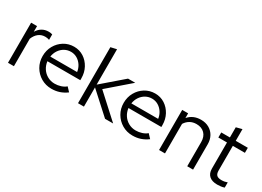

<svg xmlns="http://www.w3.org/2000/svg" viewBox="-22 -1392 2832 2078"><g transform="rotate(30 1393.5 -353.5)"><path d="M63 0V-501H137V-430Q160 -469 195.5 -490.5Q231 -512 277 -512Q303 -512 324 -505V-437Q311 -442 298 -444Q285 -446 272 -446Q226 -446 191.5 -419.5Q157 -393 137 -343V0Z M609 9Q537 9 478.5 -25.5Q420 -60 385.5 -119Q351 -178 351 -251Q351 -323 384 -381.5Q417 -440 473 -474.5Q529 -509 598 -509Q665 -509 718.5 -474.5Q772 -440 803.5 -381.5Q835 -323 835 -251V-228H424Q430 -179 455.5 -140Q481 -101 522 -78.5Q563 -56 612 -56Q651 -56 688 -68Q725 -80 750 -102L796 -53Q754 -22 708.5 -6.5Q663 9 609 9ZM426 -287H761Q755 -332 731.5 -367.5Q708 -403 673 -423.5Q638 -444 596 -444Q553 -444 517 -424Q481 -404 457 -368.5Q433 -333 426 -287Z M938 0V-700L1012 -717V-275L1274 -501H1364L1089 -263L1377 0H1276L1012 -240V0Z M1622 9Q1550 9 1491.5 -25.5Q1433 -60 1398.5 -119Q1364 -178 1364 -251Q1364 -323 1397 -381.5Q1430 -440 1486 -474.5Q1542 -509 1611 -509Q1678 -509 1731.5 -474.5Q1785 -440 1816.5 -381.5Q1848 -323 1848 -251V-228H1437Q1443 -179 1468.5 -140Q1494 -101 1535 -78.5Q1576 -56 1625 -56Q1664 -56 1701 -68Q1738 -80 1763 -102L1809 -53Q1767 -22 1721.5 -6.5Q1676 9 1622 9ZM1439 -287H1774Q1768 -332 1744.5 -367.5Q1721 -403 1686 -423.5Q1651 -444 1609 -444Q1566 -444 1530 -424Q1494 -404 1470 -368.5Q1446 -333 1439 -287Z M1951 0V-501H2025V-442Q2084 -511 2183 -511Q2240 -511 2283.5 -486.5Q2327 -462 2351.5 -418.5Q2376 -375 2376 -317V0H2303V-302Q2303 -369 2265.5 -407.5Q2228 -446 2163 -446Q2118 -446 2083 -426Q2048 -406 2025 -369V0Z M2682 10Q2617 10 2582 -21Q2547 -52 2547 -111V-438H2439V-501H2547V-628L2620 -647V-501H2771V-438H2620V-130Q2620 -90 2638 -72.5Q2656 -55 2697 -55Q2718 -55 2734.5 -58Q2751 -61 2770 -68V-3Q2751 4 2727.5 7Q2704 10 2682 10Z"/></g></svg>

Font: Red Hat Display Variable
Style: Regular
Weight: 400
Designer: Pentagram, MCKL
Foundry: Pentagram, MCKL
Version: Version 1.021